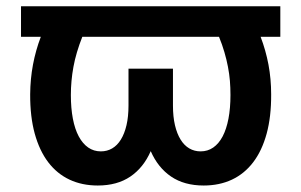

<svg xmlns="http://www.w3.org/2000/svg" viewBox="-20 -565 934 595"><path d="M848.7 -451H787.6Q803.6 -409.1 812 -364.7Q820.3 -320.3 820.3 -272.7Q820.7 -203.5 806.3 -150.7Q791.9 -98 764.7 -62.3Q737.6 -26.6 698.7 -8.3Q659.8 9.9 611.2 9.9Q551.1 9.9 510.3 -17.8Q469.5 -45.5 447.1 -96.6Q424.7 -45.5 383.9 -17.8Q343 9.9 283 9.9Q234.4 9.9 195.5 -8.3Q156.6 -26.6 129.4 -62.3Q102.3 -98 87.7 -150.7Q73.2 -203.5 73.5 -272.7Q73.9 -320.3 82.2 -364.7Q90.6 -409.1 106.5 -451H45.1V-545.5H848.7ZM235.1 -451Q215.6 -401.6 207.6 -358Q199.6 -314.3 199.6 -270.6Q199.6 -229.8 205.8 -197.3Q212 -164.8 224.1 -142.2Q236.2 -119.7 253.4 -107.8Q270.6 -95.9 292.6 -95.9Q311.8 -95.9 327.6 -105.1Q343.4 -114.3 354.6 -132.5Q365.8 -150.6 372 -177Q378.2 -203.5 378.2 -237.9V-352.3H516V-237.9Q516 -203.5 522.2 -177Q528.4 -150.6 539.6 -132.5Q550.8 -114.3 566.6 -105.1Q582.4 -95.9 601.6 -95.9Q623.6 -95.9 640.8 -107.8Q658 -119.7 669.9 -142.2Q681.8 -164.8 688 -197.3Q694.2 -229.8 694.2 -270.6Q694.2 -292.6 692.5 -314.3Q690.7 -335.9 686.4 -358.1Q682.2 -380.3 675.4 -403.4Q668.7 -426.5 658.7 -451Z"/></svg>

Font: Interop SemBd
Style: Regular
Weight: 600
Designer: Rasmus Andersson, Google, Jang Haemin
Foundry: jhaemin
Version: Version 1.008